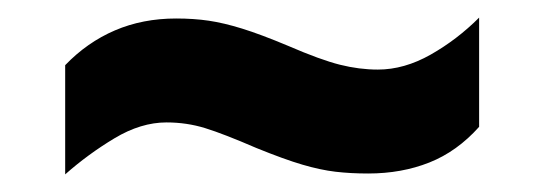

<svg xmlns="http://www.w3.org/2000/svg" viewBox="-20 -433 617 218"><path d="M54 -359Q79 -385 110.5 -398.5Q142 -412 180 -412Q200 -412 217 -409.5Q234 -407 255 -400.5Q276 -394 307 -381Q344 -365 366 -359.5Q388 -354 409 -354Q439 -354 469 -371Q499 -388 524 -413V-289Q499 -261 467.5 -248.5Q436 -236 398 -236Q378 -236 361 -238Q344 -240 323.5 -246Q303 -252 271 -265Q234 -281 213 -287.5Q192 -294 169 -294Q140 -294 110 -276Q80 -258 54 -235Z"/></svg>

Font: Noto Sans Devanagari ExtraBold
Style: Regular
Weight: 800
Version: Version 2.003